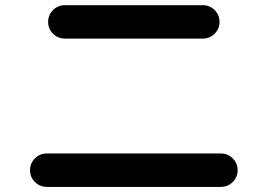

<svg xmlns="http://www.w3.org/2000/svg" viewBox="-20 -733 1040 746"><path d="M232.4 -712.9H767.6Q794.9 -712.9 814 -693.8Q833 -674.8 833 -647.9Q833 -621.1 814 -602.1Q794.9 -583 767.6 -583H232.4Q205.1 -583 186 -602.1Q167 -621.1 167 -647.9Q167 -674.8 186 -693.8Q205.1 -712.9 232.4 -712.9ZM162.1 -6.8Q134.8 -6.8 115.7 -25.9Q96.7 -44.9 96.7 -71.8Q96.7 -98.6 115.7 -117.7Q134.8 -136.7 162.1 -136.7H837.9Q865.2 -136.7 884.3 -117.7Q903.3 -98.6 903.3 -71.8Q903.3 -44.9 884.3 -25.9Q865.2 -6.8 837.9 -6.8Z"/></svg>

Font: Rounded-X Mgen+ 1m bold
Style: Bold
Weight: 700
Designer: [Source Han Sans]
Ryoko NISHIZUKA  (kana & ideographs); Paul D. Hunt (Latin, Greek & Cyrillic); Wenlong ZHANG  (bopomofo
Version: Version 1.059.20150602